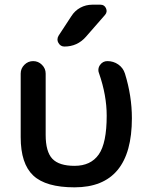

<svg xmlns="http://www.w3.org/2000/svg" viewBox="-20 -803 625 811"><path d="M404.3 -783.2Q420.9 -783.2 427.7 -768.1Q434.6 -752.9 423.8 -740.2L342.8 -647.5Q306.6 -606.4 252 -606.4Q235.4 -606.4 226.6 -622.1Q222.7 -628.9 222.7 -635.7Q222.7 -644.5 227.5 -652.3L281.2 -734.4Q295.9 -757.8 319.3 -770.5Q342.8 -783.2 370.1 -783.2ZM537.1 -303.7Q537.1 -11.7 294.9 -11.7Q173.8 -11.7 120.6 -61.5Q67.4 -111.3 67.4 -223.6V-492.2Q67.4 -513.7 83 -529.3Q98.6 -544.9 120.1 -544.9Q141.6 -544.9 157.2 -529.3Q172.9 -513.7 172.9 -492.2V-233.4Q172.9 -162.1 201.2 -132.3Q229.5 -102.5 294.9 -102.5Q363.3 -102.5 397 -150.4Q430.7 -198.2 430.7 -314.5Q430.7 -400.4 398.4 -493.2Q395.5 -500 395.5 -506.8Q395.5 -518.6 402.3 -528.3Q414.1 -544.9 433.6 -544.9Q459 -544.9 479.5 -530.8Q500 -516.6 507.8 -492.2Q537.1 -397.5 537.1 -303.7Z"/></svg>

Font: Gen Jyuu Gothic Medium
Style: Regular
Weight: 500
Designer: [Source Han Sans]
Ryoko NISHIZUKA  (kana & ideographs); Paul D. Hunt (Latin, Greek & Cyrillic); Wenlong ZHANG  (bopomofo
Version: Version 1.002.20150607